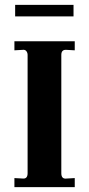

<svg xmlns="http://www.w3.org/2000/svg" viewBox="-20 -766 365 786"><path d="M39 0V-37L76 -35Q93 -35 93 -57V-541Q93 -550 88 -556.5Q83 -563 74 -562L39 -560V-597H286V-560L251 -562H249Q231 -562 231 -541V-57Q231 -45 236 -39.5Q241 -34 251 -35L286 -37V0ZM42 -699V-746H281V-699Z"/></svg>

Font: UnnaBold
Style: Bold
Weight: 700
Designer: Jorge de Buen Unna
Foundry: Omnibus-Type
Version: Version 2.008;hotconv 1.0.109;makeotfexe 2.5.65596